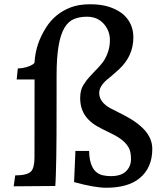

<svg xmlns="http://www.w3.org/2000/svg" viewBox="-20 -884 790 911"><path d="M484.4 6.8Q428.2 6.8 331.5 -20L337.9 -168H402.8Q404.3 -68.4 466.3 -52.7Q484.9 -48.3 506.3 -48.3Q554.7 -48.3 578.1 -71.5Q601.6 -94.7 601.6 -128.9Q601.6 -163.1 591.6 -181.6Q581.5 -200.2 565.4 -214.4Q543.5 -233.9 502.9 -253.2Q462.4 -272.5 439.7 -285.6Q417 -298.8 399.4 -316.9Q360.4 -356.9 360.4 -418.5Q360.4 -456.1 375.2 -480Q390.1 -503.9 402.3 -516.6L426.8 -543Q462.9 -579.1 475.6 -600.6Q501.5 -644.5 501.5 -693.4Q501.5 -734.9 476.1 -766.6Q445.3 -804.7 392.6 -804.7Q357.9 -804.7 331.1 -793.7Q304.2 -782.7 286.1 -752.4Q248.5 -690.9 248.5 -527.8V-426.8Q248.5 -204.1 247.1 -142.1L245.1 -59.6Q243.7 -11.2 242.2 -1.5L44.9 0L52.2 -51.8Q107.9 -51.8 127 -70.3Q143.6 -87.4 143.6 -137.2L144 -504.4V-506.8H59.1L64.5 -559.1Q108.9 -561 136.7 -579.1Q143.6 -584 144 -588.4Q148.4 -675.3 199.2 -754.4Q240.7 -819.8 314.5 -848.6Q353 -863.8 408.4 -863.8Q463.9 -863.8 503.9 -849.4Q543.9 -835 568.4 -812.5Q612.8 -770.5 612.8 -706.5Q612.8 -618.7 544.9 -555.2Q526.4 -538.1 511.7 -525.9L486.3 -504.9Q450.7 -473.6 450.7 -442.9Q450.7 -400.4 502.4 -371.1Q517.6 -362.8 539.8 -352.1Q562 -341.3 591.8 -324.5Q621.6 -307.6 646.5 -286.1Q702.6 -237.8 702.6 -177.7Q702.6 -87.9 642.6 -38.6Q587.4 6.8 484.4 6.8Z"/></svg>

Font: HeadlandOne
Style: Regular
Weight: 400
Designer: Gary Lonergan
Foundry: Sorkin Type Co.
Version: Version 1.002